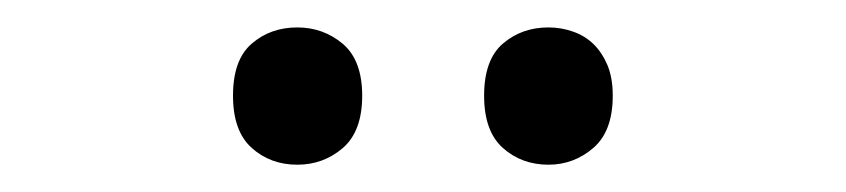

<svg xmlns="http://www.w3.org/2000/svg" viewBox="-20 -751 617 140"><path d="M149.9 -681.2Q149.9 -707.5 163.6 -719.2Q177.2 -731 196.8 -731Q215.8 -731 230 -719Q244.1 -707 244.1 -681.2Q244.1 -655.3 230 -643.1Q215.8 -630.9 196.8 -630.9Q177.2 -630.9 163.6 -643.1Q149.9 -655.3 149.9 -681.2ZM333 -681.2Q333 -707.5 346.7 -719.2Q360.4 -731 379.9 -731Q389.2 -731 397.7 -728Q406.2 -725.1 412.6 -719Q418.9 -712.9 422.9 -703.6Q426.8 -694.3 426.8 -681.2Q426.8 -655.3 412.6 -643.1Q398.4 -630.9 379.9 -630.9Q360.4 -630.9 346.7 -643.1Q333 -655.3 333 -681.2Z"/></svg>

Font: Droid Sans
Style: Regular
Weight: 400
Foundry: Ascender Corporation
Version: Version 1.00 build 114